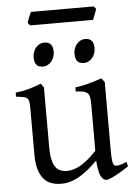

<svg xmlns="http://www.w3.org/2000/svg" viewBox="-57 -856 643 914"><g transform="rotate(-5 265.0 -399.0)"><path d="M522 -40Q503.9 -28.3 487.3 -18.3Q470.7 -8.3 456.5 -1Q442.4 6.3 431.6 10.5Q420.9 14.6 415 14.6Q397.9 14.6 387.2 -8.1Q376.5 -30.8 373.5 -81.1Q343.3 -50.8 318.1 -32Q293 -13.2 271.7 -2.9Q250.5 7.3 232.7 11Q214.8 14.6 199.2 14.6Q176.3 14.6 155.3 8.3Q134.3 2 118.2 -14.9Q102.1 -31.7 92.5 -61Q83 -90.3 83 -136.2V-347.2Q83 -370.6 81.5 -383.5Q80.1 -396.5 74 -403.1Q67.9 -409.7 55.2 -412.1Q42.5 -414.6 20 -417V-436.5Q37.6 -438.5 53 -441.4Q68.4 -444.3 82.8 -448.2Q97.2 -452.1 111.8 -457.3Q126.5 -462.4 142.6 -468.8L156.2 -449.7V-163.1Q156.2 -128.9 161.4 -106Q166.5 -83 176 -69.3Q185.5 -55.7 199.5 -49.8Q213.4 -43.9 231 -43.9Q246.6 -43.9 262.9 -48.6Q279.3 -53.2 296.6 -63.2Q314 -73.2 333 -89.1Q352.1 -105 373.5 -127.9V-347.2Q373.5 -369.1 371.3 -382.3Q369.1 -395.5 361.8 -402.8Q354.5 -410.2 341.1 -413.1Q327.6 -416 305.2 -417V-436.5Q340.3 -440.9 372.6 -450.2Q404.8 -459.5 432.1 -468.8L446.8 -449.7V-124Q446.8 -93.8 449 -74.7Q451.2 -55.7 458 -50.8Q463.9 -46.9 478 -49.1Q492.2 -51.3 517.1 -62ZM412.6 -615.7Q412.6 -602.1 408.2 -589.8Q403.8 -577.6 396.2 -568.6Q388.7 -559.6 378.4 -554.2Q368.2 -548.8 356 -548.8Q334 -548.8 324.5 -561Q314.9 -573.2 314.9 -595.7Q314.9 -609.4 319.3 -621.6Q323.7 -633.8 331.5 -642.8Q339.4 -651.9 349.4 -657Q359.4 -662.1 371.1 -662.1Q412.6 -662.1 412.6 -615.7ZM217.3 -615.7Q217.3 -602.1 212.9 -589.8Q208.5 -577.6 200.9 -568.6Q193.4 -559.6 183.1 -554.2Q172.9 -548.8 160.6 -548.8Q138.7 -548.8 129.2 -561Q119.6 -573.2 119.6 -595.7Q119.6 -609.4 124 -621.6Q128.4 -633.8 136.2 -642.8Q144 -651.9 154.1 -657Q164.1 -662.1 175.8 -662.1Q217.3 -662.1 217.3 -615.7ZM436 -801.3Q435.1 -795.9 432.6 -788.8Q430.2 -781.7 427.2 -774.7Q424.3 -767.6 421.6 -760.7Q418.9 -753.9 417 -749.5H116.7L106 -761.7Q106.9 -767.1 109.4 -773.9Q111.8 -780.8 114.7 -787.8Q117.7 -794.9 120.6 -801.5Q123.5 -808.1 126 -813H425.3Z"/></g></svg>

Font: Gentium Plus Viet
Style: Regular
Weight: 400
Designer: J. Victor Gaultney, Annie Olsen, Iska Routamaa, Becca Hirsbrunner
Foundry: SIL International
Version: Version 5.000